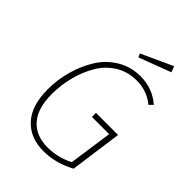

<svg xmlns="http://www.w3.org/2000/svg" viewBox="-251 -985 1109 1109"><g transform="rotate(45 304.0 -430.5)"><path d="M501 -871 515 -835 319 -761 309 -783ZM406 -693Q504 -693 576 -630L554 -608Q492 -660 406 -660Q334 -660 277 -624.5Q220 -589 185.5 -530Q151 -471 133 -401Q115 -331 115 -257Q115 -140 168 -81Q221 -22 316 -22Q399 -22 475 -61L513 -328H373L372 -361H553L509 -42Q414 10 315 10Q205 10 142 -59Q79 -128 79 -260Q79 -339 100 -414.5Q121 -490 160 -553Q199 -616 263 -654.5Q327 -693 406 -693Z"/></g></svg>

Font: Fira Sans UltraLight
Style: Italic
Weight: 200
Italic angle: -8°
Designer: Carrois Corporate & Edenspiekermann AG
Foundry: Carrois Corporate GbR & Edenspiekermann AG
Version: Version 4.203;PS 004.203;hotconv 1.0.88;makeotf.lib2.5.64775